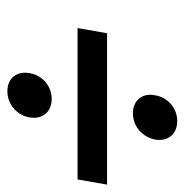

<svg xmlns="http://www.w3.org/2000/svg" viewBox="-10 -590 500 520"><g transform="rotate(90 240.0 -330.0)"><path d="M466 -290 480 -370H70L56 -290ZM178 -160C172 -125 192 -100 227 -100C262 -100 292 -125 298 -160C304 -195 283 -220 248 -220C213 -220 184 -195 178 -160ZM238 -500C231 -465 252 -440 287 -440C322 -440 351 -465 358 -500C364 -535 343 -560 308 -560C273 -560 244 -535 238 -500Z"/></g></svg>

Font: Scada
Style: Italic
Weight: 400
Designer: Jovanny Lemonad
Foundry: Jovanny Lemonad
Version: Version 3.005